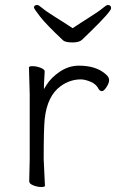

<svg xmlns="http://www.w3.org/2000/svg" viewBox="-20 -744 470 769"><path d="M159 -458 156 -405V-387L165 -402Q185 -434 220.5 -457.5Q256 -481 296 -481Q364 -481 402 -448Q417 -436 417 -423.5Q417 -411 406.5 -395Q396 -379 388.5 -379Q381 -379 376 -386Q366 -407 343 -416.5Q320 -426 304 -426Q260 -426 223 -399Q169 -360 159 -267Q155 -230 155 -106L160 0Q160 5 145 5Q130 5 113.5 -1.5Q97 -8 97 -18L99 -106V-367L96 -474Q96 -479 111 -479Q126 -479 142.5 -472.5Q159 -466 159 -458ZM376 -386V-387ZM271 -631Q302 -652 339.5 -675.5Q377 -699 391.5 -711.5Q406 -724 412 -724Q425 -724 425 -711Q425 -698 341 -616Q321 -597 309.5 -585.5Q298 -574 270.5 -574Q243 -574 233 -582Q164 -647 141 -677Q118 -707 116 -713Q116 -724 129 -724Q135 -724 149.5 -711.5Q164 -699 202.5 -675Q241 -651 271 -631Z"/></svg>

Font: LXGW WenKai Lite Light
Style: Regular
Weight: 300
Designer: LXGW / Fontworks Inc.
Foundry: LXGW / Fontworks Inc.
Version: Version 1.511; March 25, 2025